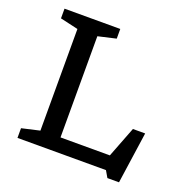

<svg xmlns="http://www.w3.org/2000/svg" viewBox="-132 -829 958 987"><g transform="rotate(20 347.0 -335.5)"><path d="M623.5 36H560L539 0H55V-53L153 -75.5V-631.5L55 -654V-707H360V-654L262 -631.5V-78H532L597 -246H664Z"/></g></svg>

Font: Newsreader 6pt
Style: Regular
Weight: 400
Designer: Hugues Gentile
Foundry: Production Type
Version: Version 1.003; ttfautohint (v1.8.3)